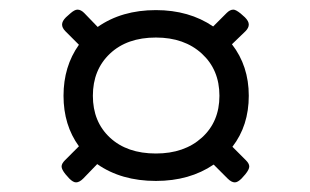

<svg xmlns="http://www.w3.org/2000/svg" viewBox="-20 -521 645 399"><path d="M138 -142Q132 -142 124 -150L116 -159Q108 -169 108 -175Q108 -181 115 -188L144 -217Q112 -261 112 -322Q112 -383 144 -428L116 -456Q109 -463 109 -470Q109 -477 117 -485L126 -493Q135 -501 141 -501Q148 -501 155 -494L183 -465Q233 -500 304 -500Q373 -500 423 -466L451 -494Q458 -501 465 -501Q470 -501 480 -493L489 -485Q497 -477 497 -470Q497 -463 490 -456L462 -429Q497 -384 497 -322Q497 -260 463 -216L491 -188Q498 -181 498 -175Q498 -169 490 -159L482 -150Q474 -142 468 -142Q461 -142 453 -150L424 -179Q374 -145 304 -145Q232 -145 182 -180L153 -150Q145 -142 138 -142ZM304 -202Q363 -202 399.5 -235Q436 -268 436 -322Q436 -376 399.5 -409.5Q363 -443 304 -443Q244 -443 208.5 -409.5Q173 -376 173 -322Q173 -268 208.5 -235Q244 -202 304 -202Z"/></svg>

Font: Asap Semi Expanded
Style: Regular
Weight: 400
Width: 6
Designer: Pablo Cosgaya
Foundry: Omnibus-Type
Version: Version 3.001; ttfautohint (v1.8.4.7-5d5b)